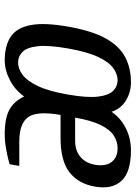

<svg xmlns="http://www.w3.org/2000/svg" viewBox="96 -646 560 791"><g transform="rotate(90 375.5 -250.0)"><path d="M228 10Q168 10 131 -14.5Q94 -39 83 -96Q72 -153 89 -250Q106 -348 137 -404.5Q168 -461 213.5 -485.5Q259 -510 319 -510Q360 -510 394 -489Q428 -468 440 -430Q466 -468 508 -489Q550 -510 599 -510Q689 -510 725 -470.5Q761 -431 748 -360Q736 -293 689 -256.5Q642 -220 548 -220H453Q436 -123 462 -86.5Q488 -50 563 -50H663L656 -10Q633 -3 598 3.5Q563 10 533 10Q466 10 431 -9.5Q396 -29 377 -70Q351 -33 310 -11.5Q269 10 228 10ZM237 -45Q262 -45 287 -63Q312 -81 333.5 -125.5Q355 -170 369 -250Q383 -330 377.5 -374.5Q372 -419 353.5 -437Q335 -455 310 -455Q285 -455 260 -437Q235 -419 214 -374.5Q193 -330 179 -250Q165 -170 170 -125.5Q175 -81 193.5 -63Q212 -45 237 -45ZM464 -280H559Q600 -280 625.5 -301.5Q651 -323 658 -360Q666 -405 647 -430Q628 -455 590 -455Q563 -455 538.5 -439.5Q514 -424 495 -386Q476 -348 464 -280Z"/></g></svg>

Font: Cuprum
Style: Italic
Weight: 400
Italic angle: -10°
Designer: Jovanny Lemonad
Foundry: Jovanny Lemonad
Version: Version 3.000